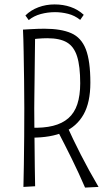

<svg xmlns="http://www.w3.org/2000/svg" viewBox="-20 -843 502 869"><path d="M124 -220 120 -265Q178 -263 220 -273.5Q262 -284 289.5 -308Q317 -332 330 -371.5Q343 -411 343 -466Q343 -543 329 -587.5Q315 -632 283 -651Q251 -670 194 -670Q174 -670 151 -668Q128 -666 101 -662L84 -709Q102 -710 119 -711Q136 -712 151.5 -712.5Q167 -713 181 -713Q256 -713 302 -693Q348 -673 368.5 -620Q389 -567 389 -469Q389 -379 358 -324.5Q327 -270 268.5 -245Q210 -220 124 -220ZM86 3Q87 -37 88 -97Q89 -157 89.5 -224.5Q90 -292 90 -354Q90 -417 89 -483.5Q88 -550 87 -609.5Q86 -669 84 -709L139 -700Q139 -683 138.5 -648Q138 -613 137.5 -570Q137 -527 136.5 -483Q136 -439 135.5 -404.5Q135 -370 135 -353Q135 -322 135.5 -277.5Q136 -233 136.5 -183.5Q137 -134 137.5 -86.5Q138 -39 139 0ZM365 6Q337 -59 305.5 -123Q274 -187 238 -256L279 -282Q310 -213 346 -142.5Q382 -72 426 3ZM110 -752 95 -773Q119 -797 153.5 -810Q188 -823 227 -823Q266 -823 299.5 -811.5Q333 -800 359 -776L343 -753Q318 -773 288 -780.5Q258 -788 229 -788Q196 -788 164.5 -779.5Q133 -771 110 -752Z"/></svg>

Font: Truculenta ExtraLight
Style: Regular
Weight: 250
Version: Version 1.002